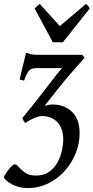

<svg xmlns="http://www.w3.org/2000/svg" viewBox="-60 -731 485 996"><path d="M378.9 -430.7Q304.7 -350.1 244.9 -275.1Q185.1 -200.2 145 -147L55.7 -118.2Q104 -176.8 139.4 -222.4Q174.8 -268.1 203.9 -305.9Q232.9 -343.8 261.2 -377.4H127Q103 -377.4 91.3 -365.7Q79.6 -354 64.9 -313L42 -318.4Q51.3 -361.8 61 -398.9Q70.8 -436 75.2 -457Q83.5 -454.1 97.9 -450.4Q112.3 -446.8 126.5 -446.8H366.7ZM83 244.6Q48.8 244.6 21 233.4Q-6.8 222.2 -23.2 208.3Q-39.6 194.3 -39.6 187.5Q-39.6 185.1 -33.2 174.6Q-26.9 164.1 -17.6 151.6Q-8.3 139.2 1 130.1Q10.3 121.1 16.1 121.1Q25.4 121.1 37.6 135.7Q49.8 150.4 70.6 165Q91.3 179.7 125.5 179.7Q168 179.7 195.6 159.9Q223.1 140.1 239 110.1Q254.9 80.1 261.5 48.3Q268.1 16.6 268.1 -7.8Q268.1 -63.5 238.5 -96.2Q209 -128.9 158.2 -128.9Q140.6 -128.9 116 -117.9Q91.3 -106.9 70.8 -93.3Q66.4 -96.7 61.8 -105.5Q57.1 -114.3 55.7 -118.2Q94.2 -148.4 138.4 -168.7Q182.6 -189 212.4 -189Q273.9 -189 313.5 -150.9Q353 -112.8 353 -40Q353 13.7 332.5 64.5Q312 115.2 275.4 156Q238.8 196.8 189.7 220.7Q140.6 244.6 83 244.6ZM405.3 -686.5 266.1 -511.7H213.9L120.1 -686.5Q127.4 -695.3 132.8 -700.2Q138.2 -705.1 146 -710.9L250.5 -595.7L386.2 -710.9Q392.1 -706.1 396.5 -700.9Q400.9 -695.8 405.3 -686.5Z"/></svg>

Font: Gentium Book Plus
Style: Italic
Weight: 400
Italic angle: -8°
Designer: Victor Gaultney, Annie Olsen, Iska Routamaa, Becca Hirsbrunner
Foundry: SIL International
Version: Version 6.101